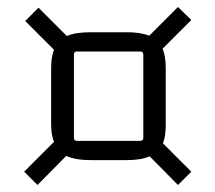

<svg xmlns="http://www.w3.org/2000/svg" viewBox="-20 -583 615 548"><path d="M49 -93 134 -178Q126 -199 126 -227V-390Q126 -419 134 -441L52 -523L90 -561L171 -480Q194 -491 239 -491H341Q382 -491 406 -481L488 -563L526 -526L444 -444Q453 -423 453 -390V-227Q453 -193 445 -174L526 -93L488 -55L407 -137Q384 -126 341 -126H239Q196 -126 169 -138L87 -55ZM380 -436H199Q191 -436 191 -427V-190Q191 -181 199 -181H380Q389 -181 389 -190V-427Q389 -436 380 -436Z"/></svg>

Font: Gemunu Libre Light
Style: Regular
Weight: 300
Designer: Puspanada Ekanayake, Sola Matas, Pathum Egodawatta, Kosala Senevirathne
Foundry: mooniak
Version: Version 1.100